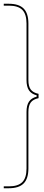

<svg xmlns="http://www.w3.org/2000/svg" viewBox="-22 -757 232 1021"><path d="M-2 244V234H25Q74 234 96.5 211.5Q119 189 119 139V-162Q119 -196.5 131.8 -216Q144.5 -235.5 173 -243V-250Q144.5 -257.5 131.8 -277Q119 -296.5 119 -331V-632Q119 -682 96.5 -704.5Q74 -727 25 -727H-2V-737H25Q78.5 -737 103.8 -711.5Q129 -686 129 -632V-331Q129 -298 141.5 -281Q154 -264 183 -258V-235Q154 -229 141.5 -212Q129 -195 129 -162V139Q129 193 103.8 218.5Q78.5 244 25 244Z"/></svg>

Font: HK Grotesk Thin
Style: Regular
Weight: 100
Designer: Alfredo Marco Pradil
Foundry: Hanken Design Co.
Version: Version 3.001